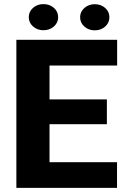

<svg xmlns="http://www.w3.org/2000/svg" viewBox="-20 -902 601 922"><path d="M542 -123V0H58.6V-710.9H542.5V-587.4H217.8V-424.8H493.2V-305.7H217.8V-123ZM118.2 -819.3Q118.2 -846.2 138.7 -864.3Q159.2 -882.3 188.5 -882.3Q218.3 -882.3 238.8 -864.3Q259.3 -846.2 259.3 -819.3Q259.3 -793 238.8 -774.9Q218.3 -756.8 188.5 -756.8Q159.2 -756.8 138.7 -774.9Q118.2 -793 118.2 -819.3ZM364.7 -819.3Q364.7 -845.7 385.3 -863.8Q405.8 -881.8 435.1 -881.8Q464.8 -881.8 485.1 -863.8Q505.4 -845.7 505.4 -819.3Q505.4 -792.5 485.1 -774.4Q464.8 -756.3 435.1 -756.3Q405.8 -756.3 385.3 -774.4Q364.7 -792.5 364.7 -819.3Z"/></svg>

Font: Vazirmatn UI ExtraBold
Style: Regular
Weight: 800
Designer: Saber Rastikerdar
Foundry: Saber Rastikerdar
Version: Version 33.003